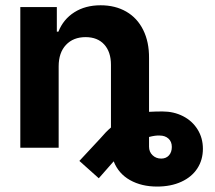

<svg xmlns="http://www.w3.org/2000/svg" viewBox="-20 -557 811 724"><path d="M201.2 0H56.6V-530.3H194.3V-437.5H200.2Q218.8 -484.4 260.3 -510.7Q301.8 -537.1 359.4 -537.1Q414.6 -537.1 456.1 -513.2Q497.6 -489.3 520 -444.1Q542.5 -398.9 542 -337.9V-135.3Q566.9 -136.7 592.8 -136.7Q635.3 -136.7 670.2 -118.9Q705.1 -101.1 725.1 -68.8Q745.1 -36.6 745.1 3.9Q745.1 45.9 724.1 78.1Q703.1 110.4 663.8 128.4Q624.5 146.5 572.3 146.5Q513.7 146.5 470.2 122.1Q426.8 97.7 408.7 51.3L352.5 115.2L279.3 49.8L358.4 -35.2Q379.4 -60.1 398.4 -76.2V-312.5Q398.4 -361.3 373 -389.2Q347.7 -417 302.7 -417Q256.3 -417 228.8 -387.7Q201.2 -358.4 201.2 -306.6ZM587.9 41Q606 41 616.9 29.1Q627.9 17.1 627.9 -2.9Q627.9 -22.9 615.2 -34.4Q602.5 -45.9 582 -45.9Q566.4 -46.9 542 -40.5V-3.9Q542 15.6 555.2 28.3Q568.4 41 587.9 41Z"/></svg>

Font: Pretendard JP
Style: Bold
Weight: 700
Designer: Base glyphs from Inter by Rasmus Andersson; Hangeul glyphs from Noto Sans CJK(Source Han Sans) by Jang Soo-young and Kan
Foundry: Kil Hyung-jin
Version: Version 1.309